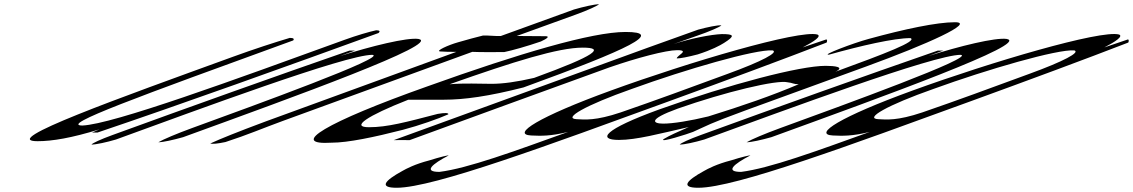

<svg xmlns="http://www.w3.org/2000/svg" viewBox="-20 -650 5352 907"><path d="M1081 -382C542 -186 -29 17 157 17C227 17 317 2 450 -39L415 -24H441C829 -155 1350 -342 1768 -494C1777 -502 1774 -507 1757 -507C1724 -500 1663 -482 1608 -462C1090 -274 514 -63 369 -57C260 -58 631 -192 1365 -459C1371 -466 1367 -471 1349 -471C1278 -450 1177 -417 1081 -382Z M511 -12C456 8 417 26 412 33C434 33 484 22 528 9C913 -131 1612 -391 1739 -391C1815 -382 1186 -154 887 -45C813 -18 752 8 728 22C750 22 799 11 845 -2C1373 -194 2069 -445 1957 -466C1904 -474 1733 -432 1586 -385L1657 -411H1631C1279 -289 876 -145 511 -12Z M2143 -450C2097 -437 2036 -409 2059 -407C2083 -405 2107 -405 2136 -405C1831 -294 1531 -184 1234 -76C1105 -28 1018 7 973 28C985 31 1007 29 1045 21C1150 -13 1221 -44 1314 -78C1605 -184 1909 -295 2211 -405C2256 -403 2311 -404 2362 -404C2401 -412 2471 -432 2535 -454C2566 -468 2578 -479 2557 -479C2510 -479 2467 -480 2421 -480C2516 -514 2604 -546 2700 -581C2758 -602 2801 -622 2810 -630C2788 -630 2736 -618 2691 -605C2570 -561 2463 -522 2346 -480C2311 -479 2296 -483 2261 -482C2228 -474 2188 -463 2143 -450Z M1999 -242C1519 -72 1339 37 1548 24C1623 24 1748 -2 1884 -37C1960 -57 2051 -89 2098 -110C2099 -117 2083 -118 2048 -112C1898 -73 1810 -49 1723 -49C1635 -49 1713 -102 1909 -179H2078C2173 -179 2288 -195 2453 -237C2959 -421 3118 -499 2935 -499C2776 -499 2431 -397 1999 -242ZM2104 -252C2410 -360 2618 -425 2733 -425C2837 -425 2800 -390 2503 -282C2421 -263 2355 -254 2302 -254C2239 -254 2180 -258 2104 -252Z M1840 12C1869 11 1889 12 1915 12C2231 -103 2549 -220 2860 -332C2987 -376 3126 -413 3179 -413C3241 -413 3176 -387 3177 -374C3195 -374 3230 -381 3276 -393C3342 -414 3381 -435 3400 -447C3454 -481 3448 -489 3390 -489C3338 -487 3242 -468 3162 -442C3195 -454 3232 -467 3270 -480C3334 -502 3379 -522 3388 -530C3373 -533 3319 -521 3278 -510C3196 -480 3115 -452 3041 -425Z M2865 -222C2524 -98 2394 -15 2489 -10C2535 -8 2579 -6 2664 -27C2408 65 2191 145 2056 162C1978 162 2021 125 2100 84C2097 83 2061 91 2007 108C1941 125 1899 147 1880 158C1796 204 1769 237 1854 237C2029 237 2578 33 3144 -173C3416 -272 3681 -370 3885 -449C3888 -456 3888 -461 3884 -464L3772 -426C3824 -453 3863 -479 3841 -487C3755 -510 3236 -357 2865 -222ZM2965 -230C3221 -323 3550 -418 3630 -412C3659 -403 3582 -361 3417 -301C3221 -229 3086 -179 2912 -119C2793 -79 2743 -85 2704 -87C2637 -90 2746 -153 2965 -230Z M3094 -133C2830 -37 2801 11 2904 11C2986 11 3094 -18 3234 -50C3183 -27 3148 -13 3115 7C3091 27 3232 -18 3254 -27C3329 -60 3318 -61 3506 -130L4072 -336C4363 -442 4590 -545 4491 -545C4406 -545 4254 -513 4083 -466C4012 -447 3854 -387 3897 -392C4047 -434 4203 -470 4281 -470C4316 -456 4162 -397 3926 -311C3974 -334 3921 -339 3880 -339C3759 -339 3430 -253 3094 -133ZM3182 -137C3404 -215 3652 -275 3702 -261C3724 -259 3728 -252 3753 -252C3626 -198 3487 -150 3326 -100C3240 -79 3159 -66 3113 -66C3066 -66 3036 -84 3182 -137Z M3290 -12C3235 8 3196 26 3191 33C3213 33 3263 22 3307 9C3692 -131 4391 -391 4518 -391C4594 -382 3965 -154 3666 -45C3592 -18 3531 8 3507 22C3529 22 3578 11 3624 -2C4152 -194 4848 -445 4736 -466C4683 -474 4512 -432 4365 -385L4436 -411H4410C4058 -289 3655 -145 3290 -12Z M4290 -222C3949 -98 3819 -15 3914 -10C3960 -8 4004 -6 4089 -27C3833 65 3616 145 3481 162C3403 162 3446 125 3525 84C3522 83 3486 91 3432 108C3366 125 3324 147 3305 158C3221 204 3194 237 3279 237C3454 237 4003 33 4569 -173C4841 -272 5106 -370 5310 -449C5313 -456 5313 -461 5309 -464L5197 -426C5249 -453 5288 -479 5266 -487C5180 -510 4661 -357 4290 -222ZM4390 -230C4646 -323 4975 -418 5055 -412C5084 -403 5007 -361 4842 -301C4646 -229 4511 -179 4337 -119C4218 -79 4168 -85 4129 -87C4062 -90 4171 -153 4390 -230Z"/></svg>

Font: Snowfall
Style: UltraObl
Weight: 400
Designer: Jasper
Foundry: Cannot Into Space Fonts
Version: Version 0.9